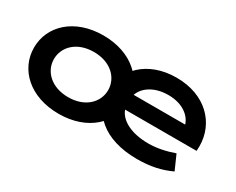

<svg xmlns="http://www.w3.org/2000/svg" viewBox="-83 -922 1560 1268"><g transform="rotate(30 696.5 -287.5)"><path d="M55.7 -288.1C55.7 -123 194.3 10.3 414.1 10.3C633.8 10.3 772.5 -123 772.5 -288.1C772.5 -453.1 633.8 -586.4 414.1 -586.4C194.3 -586.4 55.7 -453.1 55.7 -288.1ZM207.5 -288.1C207.5 -380.4 284.2 -460.4 414.1 -460.4C543.9 -460.4 620.6 -380.4 620.6 -288.1C620.6 -196.3 543.9 -116.2 414.1 -116.2C284.2 -116.2 207.5 -196.3 207.5 -288.1ZM620.6 -290C620.6 -122.6 753.9 10.3 1012.7 10.3C1114.7 10.3 1193.8 -7.8 1269 -43L1220.2 -153.3C1160.6 -131.8 1092.8 -116.2 1026.9 -116.2C894 -116.2 806.2 -164.6 781.7 -233.4H1326.7C1327.6 -243.7 1328.1 -257.8 1328.1 -268.6C1328.1 -445.8 1192.4 -586.4 971.7 -586.4C751 -586.4 620.6 -445.8 620.6 -290ZM781.7 -346.2C802.7 -407.2 872.6 -460 982.4 -460C1085.9 -460 1154.3 -410.2 1174.8 -346.2Z"/></g></svg>

Font: Krona One
Style: Regular
Weight: 400
Designer: Yvonne Schüttler
Foundry: Yvonne Schüttler
Version: Version 1.002